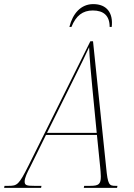

<svg xmlns="http://www.w3.org/2000/svg" viewBox="-78 -915 651 935"><path d="M260 -784H270C292 -839 325 -864 374 -864C426 -864 456 -839 456 -784H466C474 -852 442 -895 376 -895C316 -895 276 -849 260 -784ZM-58 0H122L124 -10H89C53 -10 42 -12 42 -31C42 -49 55 -76 69 -102L146 -258H394L410 -100C411 -87 413 -71 413 -56C413 -18 403 -10 362 -10H332L330 0H492L494 -10H484C453 -10 447 -16 439 -99L375 -714H362L61 -109C14 -15 6 -10 -36 -10H-56ZM272 -512C324 -617 333 -635 356 -685C358 -634 366 -543 372 -484L393 -268H151Z"/></svg>

Font: Noto Serif Display Condensed Thin
Style: Italic
Weight: 100
Width: 3
Italic angle: -12°
Designer: Monotype Design Team
Foundry: Monotype Imaging Inc.
Version: Version 2.009